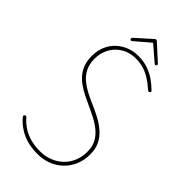

<svg xmlns="http://www.w3.org/2000/svg" viewBox="-477 -1805 1962 1962"><g transform="rotate(45 504.5 -824.0)"><path d="M497 19Q442 19 390.5 10Q339 1 292.5 -19Q246 -39 204.5 -69.5Q163 -100 129 -141Q121 -150 121 -156.5Q121 -163 128 -169Q135 -175 141 -175Q147 -175 157 -164Q199 -116 250.5 -83.5Q302 -51 364 -35Q426 -19 497 -19Q571 -19 634 -43.5Q697 -68 744.5 -112.5Q792 -157 818.5 -219.5Q845 -282 845 -359Q845 -433 817 -485.5Q789 -538 742.5 -576.5Q696 -615 638.5 -645Q581 -675 523 -701Q471 -725 421 -750Q371 -775 328.5 -805Q286 -835 253.5 -874Q221 -913 202.5 -964Q184 -1015 184 -1082Q184 -1161 211 -1223.5Q238 -1286 285.5 -1330Q333 -1374 393.5 -1397Q454 -1420 520 -1420Q600 -1420 663 -1397.5Q726 -1375 775.5 -1340Q825 -1305 864 -1266Q872 -1259 872.5 -1253.5Q873 -1248 866 -1241Q858 -1233 852 -1235Q846 -1237 835 -1245Q788 -1287 740 -1318Q692 -1349 639 -1366Q586 -1383 520 -1383Q456 -1383 401.5 -1360Q347 -1337 307.5 -1296.5Q268 -1256 246 -1201.5Q224 -1147 224 -1082Q224 -1005 252.5 -949.5Q281 -894 329 -855Q377 -816 435 -786.5Q493 -757 552 -732Q615 -705 674 -672.5Q733 -640 781 -597Q829 -554 857 -496.5Q885 -439 885 -359Q885 -278 856.5 -209Q828 -140 776 -88.5Q724 -37 653.5 -9Q583 19 497 19ZM357 -1476Q350 -1476 345.5 -1481.5Q341 -1487 341 -1494Q341 -1497 342 -1500Q343 -1503 346 -1507L516 -1659Q521 -1664 524.5 -1665.5Q528 -1667 532 -1667Q536 -1667 539.5 -1665.5Q543 -1664 548 -1659L718 -1504Q721 -1502 722 -1499Q723 -1496 723 -1493Q723 -1486 718.5 -1481Q714 -1476 707 -1476Q703 -1476 700 -1477.5Q697 -1479 694 -1482L532 -1621L369 -1482Q367 -1479 364 -1477.5Q361 -1476 357 -1476Z"/></g></svg>

Font: Playwrite BE WAL Thin
Style: Regular
Weight: 250
Version: Version 1.002